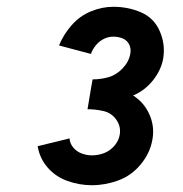

<svg xmlns="http://www.w3.org/2000/svg" viewBox="-20 -838 540 566"><path d="M251 -292Q214 -292 179 -304.5Q144 -317 120.5 -344Q97 -371 91 -407L185 -430Q186 -415 196 -403Q206 -391 221 -385.5Q236 -380 251 -380Q269 -380 286.5 -386.5Q304 -393 317 -408Q330 -423 333 -441Q337 -465 323 -485Q309 -505 285.5 -510.5Q262 -516 238 -516L249 -582L253 -604Q277 -604 300 -610.5Q323 -617 341.5 -636.5Q360 -656 364 -679Q367 -694 361 -706.5Q355 -719 342 -724.5Q329 -730 314 -730Q300 -730 286.5 -723.5Q273 -717 263 -705Q253 -693 248 -679L154 -704Q167 -736 191 -763.5Q215 -791 248 -804.5Q281 -818 314 -818Q358 -818 396 -801.5Q434 -785 451 -746Q468 -707 461 -665Q455 -632 432 -602.5Q409 -573 376 -558L372 -557Q378 -553 383 -549Q410 -528 423 -494.5Q436 -461 429 -425Q422 -386 394.5 -353Q367 -320 328.5 -306Q290 -292 251 -292Z"/></svg>

Font: Iosevka SS08
Style: Bold Italic
Weight: 700
Italic angle: -10°
Monospace: yes
Designer: Belleve Invis
Foundry: Belleve Invis
Version: 2.1.0; ttfautohint (v1.8.2)